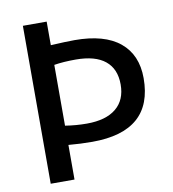

<svg xmlns="http://www.w3.org/2000/svg" viewBox="-82 -802 788 874"><g transform="rotate(-10 312.0 -365.0)"><path d="M292 -537Q235 -537 192 -530V-249Q242 -241 292 -241Q380 -241 427 -279.5Q474 -318 474 -390Q474 -462 428 -499.5Q382 -537 292 -537ZM192 -160V0H82V-730H192V-621Q264 -625 302 -625Q440 -625 511 -566.5Q582 -508 582 -400Q582 -155 302 -155Q249 -155 192 -160Z"/></g></svg>

Font: M PLUS 1p Medium
Style: Regular
Weight: 500
Version: Version 1.062